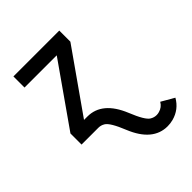

<svg xmlns="http://www.w3.org/2000/svg" viewBox="-191 -560 895 895"><g transform="rotate(-45 256.5 -112.5)"><path d="M393.1 223.6Q295.9 223.6 245.1 99.6Q213.9 22 190.9 8.8Q176.3 0 160.2 0H48.8V-73.2L261.2 -376H48.8V-449.2H351.1V-376L138.2 -73.2H160.6Q257.8 -73.2 308.6 50.8Q339.8 128.4 362.8 141.6Q377.4 150.4 393.6 150.4Q401.9 150.4 410.6 147.9Q436 141.1 449.2 118.2L512.7 154.8Q484.4 204.1 429.7 218.8Q411.1 223.6 393.1 223.6Z"/></g></svg>

Font: Catrinity
Style: Regular
Weight: 400
Designer: Alexander Lange
Foundry: High-Logic / Made with FontCreator
Version: Version 2.090;May 20, 2024;FontCreator 15.0.0.2974 64-bit